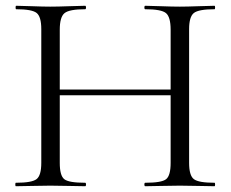

<svg xmlns="http://www.w3.org/2000/svg" viewBox="-20 -645 799 665"><path d="M723 -12Q725 -12 725 -6Q725 0 723 0Q709 0 668 -1Q627 -2 603 -2Q577 -2 537 -1Q497 0 483 0Q480 0 480 -6Q480 -12 483 -12Q540 -12 555.5 -24.5Q571 -37 571 -81V-315H187V-81Q187 -37 202.5 -24.5Q218 -12 275 -12Q278 -12 278 -6Q278 0 275 0Q260 0 220 -1Q180 -2 154 -2Q130 -2 89.5 -1Q49 0 35 0Q33 0 33 -6Q33 -12 35 -12Q90 -12 106.5 -24.5Q123 -37 123 -81V-544Q123 -587 107 -600Q91 -613 36 -613Q34 -613 34 -619Q34 -625 36 -625Q51 -625 90.5 -623.5Q130 -622 154 -622Q180 -622 220.5 -623.5Q261 -625 275 -625Q278 -625 278 -619Q278 -613 275 -613Q220 -613 203.5 -599.5Q187 -586 187 -542V-335H571V-542Q571 -586 555 -599.5Q539 -613 483 -613Q480 -613 480 -619Q480 -625 483 -625Q497 -625 537 -623.5Q577 -622 603 -622Q627 -622 668 -623.5Q709 -625 723 -625Q725 -625 725 -619Q725 -613 723 -613Q668 -613 651.5 -600Q635 -587 635 -544V-81Q635 -37 651.5 -24.5Q668 -12 723 -12Z"/></svg>

Font: Cormorant
Style: Regular
Weight: 400
Designer: Christian Thalmann (Catharsis Fonts)
Version: Version 1.000;PS 001.000;hotconv 1.0.70;makeotf.lib2.5.58329